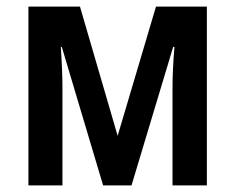

<svg xmlns="http://www.w3.org/2000/svg" viewBox="-20 -561 712 581"><path d="M606 0H502V-291Q502 -352 508 -419H504L378 0H292L167 -419H164Q169 -346 169 -290V0H66V-541H222L336 -150L452 -541H606Z"/></svg>

Font: Noto Sans Display Medium Narrow
Style: Regular
Weight: 500
Width: 4
Designer: Monotype Design team
Foundry: Monotype Imaging Inc.
Version: Version 1.000